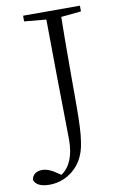

<svg xmlns="http://www.w3.org/2000/svg" viewBox="-140 -780 633 1004"><g transform="rotate(-10 177.0 -278.5)"><path d="M358.4 -725.6V-695.3L252 -684.6Q250 -587.9 250 -389.6V-216.8Q250 -79.1 240.2 -24.4Q225.6 89.8 139.6 141.6Q92.8 168.9 39.1 168.9Q-29.3 168 -42 128.9Q-34.2 86.9 14.6 85.9Q49.8 86.9 87.9 114.3L109.4 128.9Q180.7 81.1 180.7 -45.9Q180.7 -63.5 179.7 -123Q175.8 -348.6 172.9 -684.6L56.6 -695.3V-725.6Z"/></g></svg>

Font: GenYoMin JP Light
Style: Regular
Weight: 300
Version: Version 1.001;PS 1;hotconv 16.6.51;makeotf.lib2.5.65220 DEVE